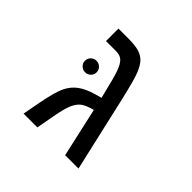

<svg xmlns="http://www.w3.org/2000/svg" viewBox="-152 -752 904 904"><g transform="rotate(45 300.0 -299.5)"><path d="M212.9 -599.1Q260.3 -599.1 285.9 -591.6Q311.5 -584 328.1 -567.1Q344.7 -550.3 358.6 -516.1Q372.6 -481.9 397.9 -372.1L482.9 0H394L338.9 -246.1Q297.9 -235.8 279.1 -221.2Q260.3 -206.5 248 -177.7Q235.8 -148.9 225.1 -87.9L209 0H117.2L133.8 -88.9Q150.9 -177.7 168 -212.2Q185.1 -246.6 213.9 -267.8Q242.7 -289.1 292 -303.2L324.2 -312L317.9 -336.9Q297.9 -422.4 285.6 -455.6Q273.4 -488.8 258.5 -502.4Q243.7 -516.1 215.8 -516.1H149.9V-599.1ZM145.5 -379.9Q145.5 -397 157 -408Q168.5 -418.9 184.1 -418.9Q199.7 -418.9 211.4 -408Q223.1 -397 223.1 -379.9Q223.1 -364.3 211.4 -353.3Q199.7 -342.3 184.1 -342.3Q168.5 -342.3 157 -353.3Q145.5 -364.3 145.5 -379.9Z"/></g></svg>

Font: Cousine
Style: Regular
Weight: 400
Monospace: yes
Designer: Steve Matteson
Foundry: Monotype Imaging Inc.
Version: Version 1.21